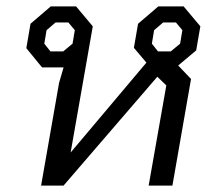

<svg xmlns="http://www.w3.org/2000/svg" viewBox="-20 -578 681 598"><path d="M591 -421 535 -374 575 -332 517 0H443L498 -312L470 -339L178 0H108L164 -320L178 -368H111L62 -428L75 -504L138 -558H217L269 -496L200 -103L436 -383L397 -429L410 -504L473 -558H552L604 -496ZM206 -442 213 -484 193 -508H153L125 -484L118 -442L137 -418H177ZM548 -484 528 -508H488L460 -484L453 -442L472 -418H512L541 -442Z"/></svg>

Font: Chakra Petch
Style: Italic
Weight: 400
Italic angle: -10°
Designer: Katatrad Aksorn Co.,Ltd.
Foundry: Cadson Demak Co.,Ltd.
Version: Version 1.000; ttfautohint (v1.6)